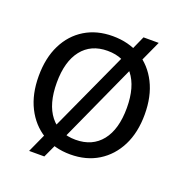

<svg xmlns="http://www.w3.org/2000/svg" viewBox="-129 -765 904 948"><g transform="rotate(20 322.5 -291.0)"><path d="M126 69 176 -41 201 -83 403 -525 426 -564 465 -651H545L488 -526L465 -490L262 -43L243 -11L206 69ZM321 -605Q406 -605 468.5 -567Q531 -529 566 -459.5Q601 -390 601 -295Q601 -200 566 -130.5Q531 -61 468.5 -22.5Q406 16 322 16Q239 16 176.5 -22.5Q114 -61 79 -130.5Q44 -200 44 -295Q44 -390 78.5 -459.5Q113 -529 175.5 -567Q238 -605 321 -605ZM322 -528Q235 -528 187 -467Q139 -406 139 -295Q139 -183 187 -122Q235 -61 322 -61Q410 -61 458.5 -122Q507 -183 507 -295Q507 -406 458.5 -467Q410 -528 322 -528Z"/></g></svg>

Font: Podkova Medium
Style: Regular
Weight: 500
Designer: Ilya Yudin
Foundry: Cyreal (www.cyreal.org)
Version: Version 2.103